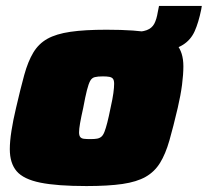

<svg xmlns="http://www.w3.org/2000/svg" viewBox="-20 -618 699 646"><path d="M386 -437 401 -510H422Q456 -510 473.5 -516.5Q491 -523 499 -538Q507 -553 511 -578L515 -598H659L657 -586Q648 -542 635 -513Q622 -484 596 -467.5Q570 -451 525 -444Q480 -437 407 -437ZM271 8Q172 8 115.5 -3.5Q59 -15 36 -42Q13 -69 13 -116Q13 -142 18.5 -177.5Q24 -213 34 -255Q49 -320 61.5 -365.5Q74 -411 92 -441Q110 -471 139.5 -487.5Q169 -504 217 -511Q265 -518 338 -518Q438 -518 494.5 -507Q551 -496 574 -469Q597 -442 597 -395Q597 -368 592.5 -333Q588 -298 578 -255Q563 -191 550 -145.5Q537 -100 518.5 -70Q500 -40 470 -23Q440 -6 392 1Q344 8 271 8ZM284 -150Q298 -150 306.5 -151.5Q315 -153 321 -158Q327 -163 331.5 -174.5Q336 -186 341 -205.5Q346 -225 352 -255Q359 -286 361.5 -305Q364 -324 364 -336Q364 -348 360 -353Q356 -358 347.5 -359.5Q339 -361 326 -361Q309 -361 299 -358.5Q289 -356 283.5 -346Q278 -336 272.5 -314.5Q267 -293 260 -255Q253 -224 249.5 -204Q246 -184 246 -173Q246 -162 250 -157Q254 -152 262.5 -151Q271 -150 284 -150Z"/></svg>

Font: Saira SemiExpanded Black
Style: Italic
Weight: 900
Width: 6
Italic angle: -12°
Designer: Hector Gatti with collaboration of the Omnibus-Type team
Foundry: Omnibus-Type
Version: Version 1.101